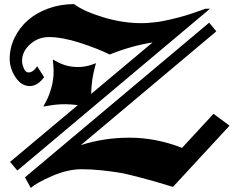

<svg xmlns="http://www.w3.org/2000/svg" viewBox="-20 -871 1143 930"><path d="M86.9 -575.7Q86.9 -560.5 95.2 -540.3Q103.5 -520 118.7 -520Q127.4 -520 135.5 -524.9Q143.6 -529.8 147.2 -533.9Q150.9 -538.1 160.2 -549.8L193.8 -497.1Q161.6 -454.1 124 -454.1Q83.5 -454.1 55.2 -496.8Q26.9 -539.6 26.9 -585.9Q26.9 -639.2 50.3 -687.7Q73.7 -736.3 114.3 -772.2Q154.8 -808.1 213.4 -829.6Q272 -851.1 338.9 -851.1Q385.7 -815.9 480 -787.4Q574.2 -758.8 666.5 -758.8Q684.1 -758.8 703.4 -760.5Q722.7 -762.2 739.5 -764.2Q756.3 -766.1 776.9 -770.5Q797.4 -774.9 811.8 -778.1Q826.2 -781.2 846.7 -786.9Q867.2 -792.5 878.2 -795.7Q889.2 -798.8 908.4 -805.4Q927.7 -812 934.1 -814.2Q940.4 -816.4 957.3 -822.3Q974.1 -828.1 975.1 -828.6H997.1L64 -44.9L28.8 -86.9L356.9 -361.8Q323.7 -366.2 296.9 -366.2Q252.4 -366.2 215.8 -358.9L189.9 -355L202.1 -377.9Q216.8 -404.3 228.3 -444.3Q239.7 -484.4 239.7 -524.9Q239.7 -539.6 237.8 -559.1L235.8 -583L256.8 -571.8Q301.8 -546.4 358.4 -546.4Q391.6 -546.4 422.9 -557.1L444.8 -564.9L439 -542Q423.8 -489.3 421.4 -416L719.2 -665.5Q614.7 -648.9 511.2 -606.9Q453.6 -635.7 367.4 -663.6Q281.2 -691.4 216.8 -691.4Q164.6 -691.4 125.7 -656.5Q86.9 -621.6 86.9 -575.7ZM817.9 34.2Q751 14.2 728.3 7.6Q705.6 1 648.2 -14.2Q590.8 -29.3 556.9 -34.9Q522.9 -40.5 473.1 -45.9Q423.3 -51.3 375.5 -51.3Q308.1 -51.3 233.6 -19Q159.2 13.2 128.9 39.1L101.1 -12.2L993.2 -761.2L1027.8 -719.2L371.6 -168Q482.4 -204.1 607.4 -204.1Q735.4 -204.1 861.8 -154.8L1014.2 -319.8L1091.8 -262.2Z"/></svg>

Font: KJV1611
Style: Regular
Weight: 400
Version: Version 3.6.1